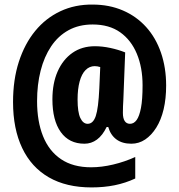

<svg xmlns="http://www.w3.org/2000/svg" viewBox="-20 -742 783 839"><path d="M706 -368Q706 -311 695 -264.5Q684 -218 663 -184.5Q642 -151 614.5 -132.5Q587 -114 554 -114Q514 -114 488.5 -133Q463 -152 453 -187H446Q428 -150 403.5 -132Q379 -114 349 -114Q282 -114 245.5 -165Q209 -216 209 -308Q209 -378 232 -430Q255 -482 296.5 -511Q338 -540 395 -540Q427 -540 462 -532.5Q497 -525 527 -513L519 -306Q518 -292 517.5 -277Q517 -262 517 -249Q517 -225 525 -213Q533 -201 548 -201Q565 -201 577 -217.5Q589 -234 596 -270.5Q603 -307 603 -369Q603 -447 578 -507Q553 -567 505 -601Q457 -635 385 -635Q325 -635 279.5 -610Q234 -585 203.5 -539.5Q173 -494 157.5 -433Q142 -372 142 -300Q142 -212 168 -147Q194 -82 246.5 -46.5Q299 -11 378 -11Q424 -11 474.5 -23Q525 -35 571 -56V38Q528 58 481 67.5Q434 77 380 77Q270 77 193.5 33Q117 -11 77 -95Q37 -179 37 -296Q37 -394 62.5 -472.5Q88 -551 134 -607Q180 -663 244 -693Q308 -723 385 -722Q457 -722 516.5 -696.5Q576 -671 618.5 -624Q661 -577 683.5 -511.5Q706 -446 706 -368ZM319 -307Q319 -252 331 -226.5Q343 -201 363 -201Q387 -201 398.5 -235Q410 -269 414 -356L418 -449Q411 -451 405.5 -452Q400 -453 394 -453Q371 -453 354 -436Q337 -419 328 -386Q319 -353 319 -307Z"/></svg>

Font: Noto Sans Khmer ExtraCondensed ExtraBold
Style: Regular
Weight: 800
Width: 2
Designer: Danh Hong and the Monotype Design Team
Foundry: Monotype Imaging Inc.
Version: Version 2.004